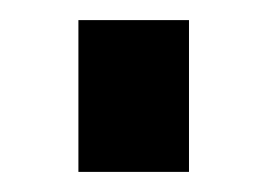

<svg xmlns="http://www.w3.org/2000/svg" viewBox="-20 -413 265 191"><path d="M58 -242V-393H168V-242Z"/></svg>

Font: PTCRaleway
Style: Bold
Weight: 700
Designer: Matt McInerney, Pablo Impallari, Rodrigo Fuenzalida
Foundry: Matt McInerney, Pablo Impallari, Rodrigo Fuenzalida
Version: Version 3.000g; ttfautohint (v1.5) -l 8 -r 28 -G 28 -x 14 -D